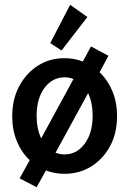

<svg xmlns="http://www.w3.org/2000/svg" viewBox="-20 -716 540 802"><path d="M133 66 62 29 104 -47Q70 -79 50.5 -126Q31 -173 31 -231Q31 -301 60 -355.5Q89 -410 138 -441.5Q187 -473 250 -473Q290 -473 326 -459L360 -522L433 -483L396 -414Q430 -382 449.5 -335Q469 -288 469 -231Q469 -160 440 -106Q411 -52 361.5 -21Q312 10 250 10Q208 10 172 -4ZM133 -232Q133 -178 152 -138L287 -386Q269 -393 250 -393Q199 -393 166 -349Q133 -305 133 -232ZM250 -71Q301 -71 334 -116Q367 -161 367 -232Q367 -287 348 -327L212 -78Q230 -71 250 -71ZM237 -505 190 -536 273 -696 345 -645Z"/></svg>

Font: Inconsolata SemiBold
Style: Regular
Weight: 600
Monospace: yes
Designer: Raph Levien, Cyreal, Brenton Simpson
Foundry: Raph Levien, Cyreal, Google
Version: Version 3.100; ttfautohint (v1.8.4.7-5d5b)